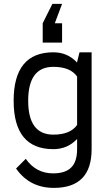

<svg xmlns="http://www.w3.org/2000/svg" viewBox="-20 -752 531 968"><path d="M441.9 0Q441.9 195.3 251.5 195.3Q129.4 195.3 61 97.7L109.9 48.8Q161.6 122.1 248 122.1Q309.1 122.1 338.9 92.5Q368.7 63 368.7 0V-51.3Q320.3 0 249 0Q48.8 0 48.8 -244.1Q48.8 -488.3 249 -488.3Q320.8 -488.3 368.7 -436.5V-439.5L380.9 -488.3H441.9ZM122.1 -244.1Q122.1 -73.2 249 -73.2Q334.5 -73.2 368.7 -122.1V-366.2Q334.5 -415 249 -415Q122.1 -415 122.1 -244.1ZM293 -537.1H195.3V-634.8L244.1 -732.4H293L256.3 -634.8H293Z"/></svg>

Font: Sanitrixie
Style: Regular
Weight: 400
Designer: Jayvee D. Enaguas (Grand Chaos)
Version: Version 1.1 - 6/9/2013